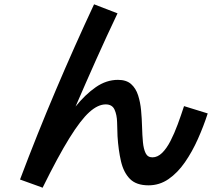

<svg xmlns="http://www.w3.org/2000/svg" viewBox="-20 -817 1040 892"><path d="M835 -324 945 -290Q926 -231 899.5 -171.5Q873 -112 839 -63Q805 -14 763 15Q721 44 670 44Q613 44 583.5 14Q554 -16 542 -68Q530 -120 526 -184Q525 -216 524 -250Q523 -284 512 -308Q501 -332 471 -332Q435 -332 395 -296Q355 -260 302.5 -175.5Q250 -91 178 55L174 54L173 53L73 17Q153 -195 239 -397.5Q325 -600 417 -797L526 -755Q475 -648 426.5 -539.5Q378 -431 331 -322Q376 -378 425 -412Q474 -446 528 -446Q567 -446 589 -426.5Q611 -407 621.5 -374.5Q632 -342 635.5 -304Q639 -266 640 -227.5Q641 -189 644 -157Q647 -125 656.5 -105.5Q666 -86 688 -86Q712 -86 733 -106.5Q754 -127 772 -162Q790 -197 805.5 -239Q821 -281 835 -324Z"/></svg>

Font: Murecho Medium
Style: Regular
Weight: 500
Designer: Neil Summerour
Foundry: Positype
Version: Version 1.010; ttfautohint (v1.8.3)